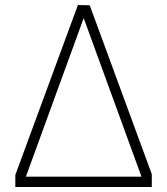

<svg xmlns="http://www.w3.org/2000/svg" viewBox="-20 -744 665 764"><path d="M41 0H584V-51L337 -723L290 -724L41 -48ZM83 -41 313 -672 543 -41Z"/></svg>

Font: United Sans Thin
Style: Regular
Weight: 100
Designer: Pablo Impallari, Rodrigo Fuenzalida (Modified by Dan O. Williams)
Version: Version 1.000;PS 001.000;hotconv 1.0.88;makeotf.lib2.5.64775